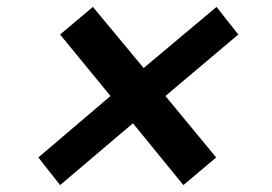

<svg xmlns="http://www.w3.org/2000/svg" viewBox="-20 -565 788 556"><path d="M154 -29 91 -109 300 -287 154 -465 249 -545 396 -368 607 -545 670 -465 459 -287 606 -109 511 -29 365 -208Z"/></svg>

Font: Nunito Sans 10pt Expanded ExtraBold
Style: Italic
Weight: 800
Width: 7
Italic angle: -9°
Designer: Vernon Adams
Foundry: Vernon Adams
Version: Version 3.101;gftools[0.9.27]